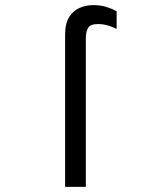

<svg xmlns="http://www.w3.org/2000/svg" viewBox="-20 -732 656 752"><path d="M235 0V-596.2Q235 -639.9 250.9 -665.2Q266.9 -690.5 292 -701.2Q317.1 -712 344.8 -712Q373.2 -712 396.1 -704.9Q419 -697.9 436.8 -687.8V-618.5Q419.9 -627.5 401.3 -632.6Q382.8 -637.8 363.8 -637.8Q333.4 -637.8 324.8 -622.2Q316.2 -606.8 316.2 -582.5V0Z"/></svg>

Font: Overpass Mono Light
Style: Regular
Weight: 300
Monospace: yes
Designer: Delve Withrington, Dave Bailey
Foundry: Delve Fonts LLC
Version: Version 4.000